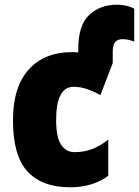

<svg xmlns="http://www.w3.org/2000/svg" viewBox="-20 -784 589 814"><path d="M439 -39V-192Q406 -166 372 -152.5Q338 -139 296 -139Q260 -139 239 -170.5Q218 -202 218 -275Q218 -416 292 -416Q321 -416 348.5 -406.5Q376 -397 406 -381L458 -517V-567Q458 -618 499 -618Q515 -618 528 -614.5Q541 -611 549 -608V-747Q542 -752 521.5 -758Q501 -764 475 -764Q405 -764 358.5 -721Q312 -678 312 -579V-562Q302 -563 286 -563Q168 -563 101.5 -489Q35 -415 35 -274Q35 -123 97 -56.5Q159 10 277 10Q374 10 439 -39Z"/></svg>

Font: Noto Sans UI SemiCondensed Black
Style: Regular
Weight: 900
Width: 4
Designer: Monotype Design Team
Foundry: Monotype Imaging Inc.
Version: 1.001